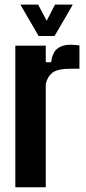

<svg xmlns="http://www.w3.org/2000/svg" viewBox="-20 -793 365 813"><path d="M44.9 0H173.8V-436.5C177.7 -457 187.5 -473.6 202.1 -485.4C216.8 -496.1 242.2 -502 278.3 -502H316.4V-600.6C312.5 -601.6 306.6 -601.6 298.8 -602.5C292 -603.5 284.2 -603.5 276.4 -603.5C253.9 -603.5 236.3 -597.7 222.7 -586.9C209 -576.2 200.2 -557.6 196.3 -529.3H173.8V-599.6H44.9V0ZM143.6 -640.6H210.9C250 -707 275.4 -751 288.1 -773.4H212.9C195.3 -739.3 183.6 -715.8 177.7 -705.1C159.2 -739.3 147.5 -762.7 141.6 -773.4H66.4C104.5 -707 130.9 -663.1 143.6 -640.6Z"/></svg>

Font: Yellow Ladder Regular
Style: Regular
Weight: 400
Designer: Zima Creative
Version: Version 2.002